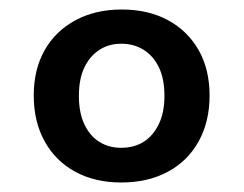

<svg xmlns="http://www.w3.org/2000/svg" viewBox="-20 -732 513 404"><path d="M235 -348Q180 -348 138.5 -370.5Q97 -393 74 -434.5Q51 -476 51 -531Q51 -586 74 -626.5Q97 -667 139 -689.5Q181 -712 236 -712Q292 -712 333.5 -689.5Q375 -667 398 -626.5Q421 -586 421 -531Q421 -476 398 -434.5Q375 -393 333 -370.5Q291 -348 235 -348ZM235 -421Q262 -421 282 -433.5Q302 -446 314 -470.5Q326 -495 326 -530Q326 -566 314.5 -590Q303 -614 282.5 -627Q262 -640 235 -640Q209 -640 189 -627Q169 -614 157.5 -590Q146 -566 146 -530Q146 -495 157.5 -470.5Q169 -446 189 -433.5Q209 -421 235 -421Z"/></svg>

Font: DM Sans 11pt SemiBold
Style: Regular
Weight: 600
Version: Version 4.004;gftools[0.9.30]